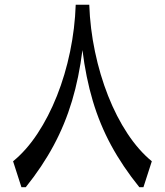

<svg xmlns="http://www.w3.org/2000/svg" viewBox="-20 -776 684 796"><path d="M293.9 -756.3H350.1Q353.5 -658.2 373.8 -561.8Q394 -465.3 428.2 -378.7Q462.4 -292 508.5 -222.2Q554.7 -152.3 609.4 -107.4L574.7 0H557.6Q488.3 -85.9 440.9 -173.3Q393.6 -260.7 364.7 -357.7Q335.9 -454.6 321.8 -568.4Q307.6 -454.6 278.6 -357.7Q249.5 -260.7 202.6 -173.3Q155.8 -85.9 86.9 0H68.8L34.2 -107.4Q89.4 -152.3 135.5 -222.2Q181.6 -292 216.1 -378.7Q250.5 -465.3 270.5 -561.8Q290.5 -658.2 293.9 -756.3Z"/></svg>

Font: Pinar-FD Medium
Style: Regular
Weight: 500
Designer: Amin Abedi
Version: Version 3.000